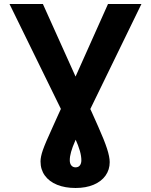

<svg xmlns="http://www.w3.org/2000/svg" viewBox="-20 -727 753 957"><path d="M193.8 -707 401.9 -244.8Q420.2 -205.3 437.6 -167.5Q455 -129.7 469.6 -95.8Q500 -27.7 513.4 13.7Q526.8 55.1 526.8 81.2Q526.8 118.8 506 148.2Q485.1 177.6 446.6 193.8Q408.1 210 356.6 210Q304.4 210 264.9 194.1Q225.4 178.2 203.7 148.2Q182 118.3 182 77.8Q182 54.4 193.8 20.6Q205.6 -13.3 240.3 -88.7Q267.3 -149.8 311.6 -244.8L518.3 -707H684.9L374.4 -69.1Q368.8 -56.5 364.7 -47.5Q360.5 -38.5 354.9 -25.3Q340.7 6.9 334.3 30.1Q327.8 53.3 327.8 71.8Q327.8 88.4 335.6 97.7Q343.5 107.1 356.6 107.1Q370.7 107.1 378.1 97.5Q385.5 87.9 385.5 71.8Q385.5 51.3 378.2 25.3Q370.9 -0.6 354.4 -37.4Q349 -48.9 339.8 -69.1L27.4 -707Z"/></svg>

Font: WEMIX Pretendard Variable
Style: Regular
Weight: 400
Designer: Base glyphs from Inter by Rasmus Andersson; Hangeul glyphs from Noto Sans CJK(Source Han Sans) by Jang Soo-young and Kan
Foundry: Kil Hyung-jin
Version: Version 1.000;Glyphs 3.2 (3208)